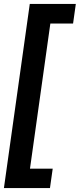

<svg xmlns="http://www.w3.org/2000/svg" viewBox="-28 -840 407 980"><path d="M359 -820H124L-8 120H227L241 21H125L229 -720H345Z"/></svg>

Font: Fira Sans Medium
Style: Italic
Weight: 500
Italic angle: -8°
Designer: bBox Type GmbH & Carrois Corporate GbR & Edenspiekermann AG
Foundry: bBox Type GmbH & Carrois Corporate GbR & Edenspiekermann AG
Version: Version 4.301;PS 004.301;hotconv 1.0.88;makeotf.lib2.5.64775